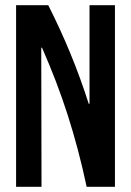

<svg xmlns="http://www.w3.org/2000/svg" viewBox="-20 -720 505 740"><path d="M42 -700H166Q213 -607 251.5 -513.5Q290 -420 322 -320H325V-700H423V0H314Q298 -75 280 -143Q262 -211 241 -276.5Q220 -342 195.5 -406Q171 -470 142 -536H139L140 0H42Z"/></svg>

Font: Booming Bebas 2
Style: Regular
Weight: 400
Designer: Ryoichi Tsunekawa
Foundry: Ryoichi Tsunekawa
Version: Version 2.000